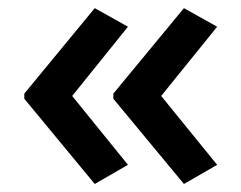

<svg xmlns="http://www.w3.org/2000/svg" viewBox="-20 -505 596 474"><path d="M40 -273.9 213.9 -484.9 295.9 -439 158.2 -268.1 295.9 -98.1 213.9 -50.8 40 -261.2ZM259.8 -273.9 434.1 -484.9 516.1 -439 377.9 -268.1 516.1 -98.1 434.1 -50.8 259.8 -261.2Z"/></svg>

Font: Open Sans Semibold
Style: Regular
Weight: 600
Foundry: Ascender Corporation
Version: Version 1.10